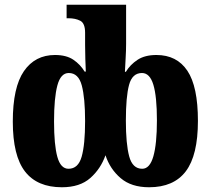

<svg xmlns="http://www.w3.org/2000/svg" viewBox="-20 -780 890 810"><path d="M241 10Q137 10 85.5 -56.5Q34 -123 34 -267Q34 -412 81 -480Q128 -548 212 -548Q260 -548 289.5 -528Q319 -508 337 -478H342Q341 -501 340 -531Q339 -561 339 -590V-642Q339 -682 318.5 -692.5Q298 -703 269 -703H261V-760H512V-595Q512 -567 510 -534Q508 -501 507 -477H511Q529 -507 560 -527.5Q591 -548 640 -548Q726 -548 770.5 -481.5Q815 -415 815 -270Q815 -125 764 -57.5Q713 10 609 10Q534 10 489 -28.5Q444 -67 425 -125Q405 -68 361 -29Q317 10 241 10ZM269 -68Q310 -68 324.5 -119Q339 -170 339 -269Q339 -367 325 -419.5Q311 -472 270 -472Q236 -472 222 -419.5Q208 -367 208 -268Q208 -168 222 -118Q236 -68 269 -68ZM580 -68Q612 -68 627 -120.5Q642 -173 642 -272Q642 -373 627 -422.5Q612 -472 579 -472Q538 -472 524.5 -422Q511 -372 511 -271Q511 -173 525 -120.5Q539 -68 580 -68Z"/></svg>

Font: Noto Serif Condensed Black
Style: Regular
Weight: 900
Width: 3
Designer: Monotype Design Team
Foundry: Monotype Imaging Inc.
Version: Version 2.015; ttfautohint (v1.8.4.7-5d5b)